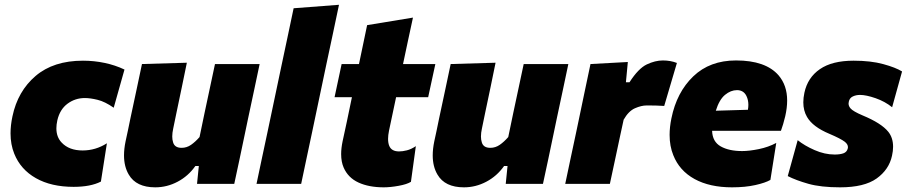

<svg xmlns="http://www.w3.org/2000/svg" viewBox="-20 -768 3792 802"><path d="M287.5 12.5Q194 12.5 130 -23.8Q66 -60 39.5 -126Q24 -164.5 24 -211Q24 -244.5 32 -282Q54 -387 128.8 -450.8Q203.5 -514.5 326.5 -514.5Q373 -514.5 417 -505.2Q461 -496 500 -477.5L455 -318Q418.5 -343.5 387.8 -351Q357 -358.5 334.5 -358.5Q294 -358.5 262 -334.8Q230 -311 219.5 -265.5Q215.5 -247.5 215.5 -232Q215.5 -195.5 237.5 -172.5Q268.5 -139.5 325 -139.5Q379.5 -139.5 426.5 -169.5L401.5 -9.5Q358.5 12.5 287.5 12.5Z M628.5 14.5Q549 14.5 518 -38.5Q498 -72 498 -119Q498 -146 504.5 -177.5Q509 -199.5 514 -221.5Q518.5 -243.5 524.5 -272.5Q540 -345 551 -396.5Q562 -448 573 -500.5L760.5 -506Q750 -454 739.2 -402.5Q728.5 -351 717 -296.5L703.5 -231Q699.5 -213 699.5 -198Q699.5 -184.5 703 -173.5Q709.5 -150.5 738.5 -150.5Q760 -150.5 778 -163Q796 -175.5 813.5 -195.5L834.5 -296.5Q846.5 -351 856.5 -399.5Q866.5 -448 878 -500.5H1064.5Q1053.5 -448 1042.5 -396.2Q1031.5 -344.5 1016 -272L1004 -214.5Q991 -152.5 980.5 -102.5Q969.5 -52.5 958.5 0H803L810.5 -74.5H796Q766.5 -32.5 722 -9Q677.5 14.5 628.5 14.5Z M1051.5 0Q1062.5 -52.5 1073 -102Q1083.5 -151.5 1097 -214.5L1155.5 -492.5Q1168.5 -553.5 1181 -612.5Q1193 -671.5 1206.5 -733.5L1396 -748Q1383.5 -690 1370.5 -627Q1357 -563.5 1342 -493.5L1283.5 -215Q1270 -151 1259.5 -102Q1249 -52.5 1238 0Z M1583 14.5Q1521 14.5 1477.5 -5.5Q1434 -25.5 1415.5 -68Q1405 -92 1405 -124.5Q1405 -148.5 1411 -177.5Q1419.5 -217.5 1428.5 -258.5Q1437 -299.5 1450 -362H1377.5L1407 -500.5H1479.5Q1488.5 -545 1497 -584Q1505 -622.5 1513.5 -663L1705 -694.5Q1694 -644.5 1684.5 -599.5Q1675 -554 1663.5 -500.5H1798.5L1768.5 -362H1634.5L1605 -222.5Q1601 -203 1601 -188Q1601 -170.5 1606 -158.5Q1615.5 -135.5 1647 -135.5Q1661.5 -135.5 1679.5 -140Q1697.5 -144.5 1717 -157.5L1696.5 -8.5Q1679.5 2 1645 8.2Q1610.5 14.5 1583 14.5Z M1918 14.5Q1838.5 14.5 1807.5 -38.5Q1787.5 -72 1787.5 -119Q1787.5 -146 1794 -177.5Q1798.5 -199.5 1803.5 -221.5Q1808 -243.5 1814 -272.5Q1829.5 -345 1840.5 -396.5Q1851.5 -448 1862.5 -500.5L2050 -506Q2039.5 -454 2028.8 -402.5Q2018 -351 2006.5 -296.5L1993 -231Q1989 -213 1989 -198Q1989 -184.5 1992.5 -173.5Q1999 -150.5 2028 -150.5Q2049.5 -150.5 2067.5 -163Q2085.5 -175.5 2103 -195.5L2124 -296.5Q2136 -351 2146 -399.5Q2156 -448 2167.5 -500.5H2354Q2343 -448 2332 -396.2Q2321 -344.5 2305.5 -272L2293.5 -214.5Q2280.5 -152.5 2270 -102.5Q2259 -52.5 2248 0H2092.5L2100 -74.5H2085.5Q2056 -32.5 2011.5 -9Q1967 14.5 1918 14.5Z M2341 0Q2352 -52.5 2362.5 -102Q2373 -151 2386.5 -214.5L2397 -264.5Q2408.5 -321 2421 -379.5Q2433.5 -438 2446.5 -500.5L2602.5 -509L2594.5 -424.5H2609.5Q2646.5 -482 2681.5 -498.8Q2716.5 -515.5 2749 -515.5Q2781 -515.5 2807.5 -505L2754.5 -325.5Q2734.5 -327 2718 -327.2Q2701.5 -327.5 2681 -327.5Q2659 -327.5 2632.2 -315.8Q2605.5 -304 2585 -268L2571 -203.5Q2559.5 -149 2549.2 -101.2Q2539 -53.5 2527.5 0Z M3037.5 14.5Q2944.5 14.5 2881.2 -20.2Q2818 -55 2792.5 -119.5Q2777 -157.5 2777 -204.5Q2777 -237 2784.5 -273.5Q2806.5 -382.5 2875.8 -449Q2945 -515.5 3054.5 -515.5Q3178 -515.5 3232 -453.5Q3268 -411.5 3268 -348Q3268 -317.5 3260 -282.5Q3251.5 -247 3242 -221.5H2954.5Q2956 -176 2990.5 -156.5Q3025 -137 3080 -137Q3109.5 -137 3149.8 -145.2Q3190 -153.5 3222.5 -171L3198 -16.5Q3177.5 -4.5 3135.2 5Q3093 14.5 3037.5 14.5ZM3058.5 -391.5Q3032.5 -391.5 3008.5 -371.8Q2984.5 -352 2970 -305.5L3104 -309.5Q3106 -320 3106 -330Q3106 -350.5 3098 -367Q3086 -391.5 3058.5 -391.5Z M3489 14.5Q3409 14.5 3356.8 -0.2Q3304.5 -15 3270.5 -32.5L3312 -182.5Q3340.5 -159.5 3382.8 -141Q3425 -122.5 3466.5 -122.5Q3488.5 -122.5 3502.8 -127.5Q3517 -132.5 3521 -147Q3522 -150 3522 -153Q3522 -165.5 3508.5 -176Q3491.5 -189 3444.5 -209Q3375 -238 3351 -279.5Q3335.5 -306 3335.5 -340.5Q3335.5 -359.5 3340 -380.5Q3353.5 -444 3404.8 -479.2Q3456 -514.5 3545.5 -514.5Q3617.5 -514.5 3669.5 -500.2Q3721.5 -486 3748 -469.5L3706.5 -320Q3677 -344 3637.5 -357.8Q3598 -371.5 3572.5 -371.5Q3555.5 -371.5 3542 -365Q3528.5 -358.5 3525.5 -343Q3524.5 -339.5 3524.5 -335.5Q3524.5 -325 3532.5 -315.5Q3543 -303 3583 -286Q3661.5 -253.5 3690.5 -217.5Q3710.5 -192.5 3710.5 -155Q3710.5 -137.5 3706 -117.5Q3693.5 -59.5 3641.8 -22.5Q3590 14.5 3489 14.5Z"/></svg>

Font: Heraclito ExtraBold
Style: Italic
Weight: 800
Italic angle: -12°
Designer: Kostas Bartsokas (font) & Cristiano Sobral (main changes)
Foundry: Kostas Bartsokas (font) & Cristiano Sobral (main changes)
Version: Version 1.00;July 8, 2020;FontCreator 13.0.0.2655 64-bit